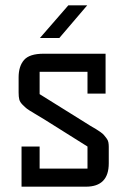

<svg xmlns="http://www.w3.org/2000/svg" viewBox="-20 -702 479 722"><path d="M129 -348 299 -242Q306 -237 320.5 -228.5Q335 -220 341 -216.5Q347 -213 357 -206Q367 -199 371 -194Q375 -189 380.5 -182Q386 -175 387.5 -167Q389 -159 389 -150V-88Q389 0 303 0H61V-151H129V-68H309V-151L145 -254Q132 -262 110 -275Q88 -288 81.5 -293Q75 -298 65 -308Q55 -318 52.5 -328Q50 -338 50 -354V-411Q50 -453 70.5 -476.5Q91 -500 144 -500H377V-350H309V-432H129ZM130 -559 237 -682H308L203 -559Z"/></svg>

Font: Kelly Slab
Style: Regular
Weight: 400
Designer: Denis Masharov
Foundry: Denis Masharov
Version: Version 1.001